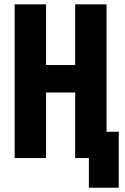

<svg xmlns="http://www.w3.org/2000/svg" viewBox="-20 -731 576 888"><path d="M47.9 0H192.9V-303.2H327.6V0H391.1V137.2H529.3V-121.6H472.7V-710.9H327.6V-430.2H192.9V-710.9H47.9Z"/></svg>

Font: Roboto Flex
Style: wght 700 wdth 25 opsz 34 GRAD 0.00 slnt 0.00 XTRA 468 XOPQ 96 YOPQ 79 YTLC 514 YTUC 712 YTAS 750 YTDE -203.00 YTFI 738
Weight: 700
Width: 1
Designer: Berlow after Robertson
Foundry: Google
Version: Version 3.100